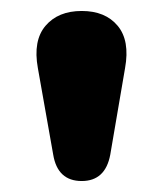

<svg xmlns="http://www.w3.org/2000/svg" viewBox="-20 -730 297 350"><path d="M129 -400Q85 -400 77 -448L49 -606Q40 -656 63 -683Q86 -710 129 -710Q172 -710 194.5 -683Q217 -656 208 -606L181 -448Q172 -400 129 -400Z"/></svg>

Font: Nunito VF Beta Light
Style: Regular
Weight: 300
Designer: Vernon Adams
Foundry: newtypography
Version: Version 3.001